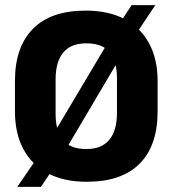

<svg xmlns="http://www.w3.org/2000/svg" viewBox="-20 -695 675 751"><path d="M319 16Q230.5 16 167.8 -16.8Q105 -49.5 71.8 -111Q38.5 -172.5 38.5 -259.5V-378.5Q38.5 -511 108.8 -582.2Q179 -653.5 315.5 -653.5Q404.5 -653.5 467 -620.5Q529.5 -587.5 563 -525.8Q596.5 -464 596.5 -378.5V-259.5Q596.5 -125.5 526.2 -54.8Q456 16 319 16ZM140 36H47.5L142 -101.5L175 -147L416.5 -553L441.5 -594L495 -675H587.5L497 -539.5L465 -495.5L223 -86L201.5 -55.5ZM317.5 -112Q378 -112 407.8 -148.5Q437.5 -185 437.5 -253V-388.5Q437.5 -454 409.5 -489.8Q381.5 -525.5 317.5 -525.5Q257 -525.5 227.2 -489.2Q197.5 -453 197.5 -385V-249.5Q197.5 -181.5 226.5 -146.8Q255.5 -112 317.5 -112Z"/></svg>

Font: Anek Malayalam
Style: Bold
Weight: 700
Version: Version 1.003